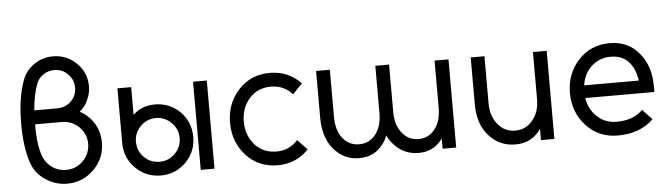

<svg xmlns="http://www.w3.org/2000/svg" viewBox="-46 -893 3769 1085"><g transform="rotate(-5 1838.5 -350.0)"><path d="M278 -712Q219 -712 171 -679Q122 -645 103 -591Q68 -497 67 -360Q66 -290 73.5 -231.5Q81 -173 97 -125Q118 -63 174 -26Q230 12 297 12Q386 12 449 -51Q512 -114 512 -202Q512 -265 482 -313Q467 -337 447 -355.5Q427 -374 402 -387Q417 -399 428.5 -413.5Q440 -428 448 -446Q467 -485 467 -525Q467 -603 412 -657Q357 -712 278 -712ZM278 -634Q325 -634 356 -602Q388 -571 388 -525Q388 -479 356 -448Q324 -417 277 -417H147Q151 -465 159.5 -504Q168 -543 179 -570Q185 -584 194.5 -595.5Q204 -607 218 -616Q245 -634 278 -634ZM145 -338H295Q353 -338 393 -299Q434 -259 434 -203Q434 -146 394 -106Q354 -66 297 -66Q256 -66 222 -88Q206 -99 193.5 -113.5Q181 -128 173 -145Q159 -176 151.5 -225Q144 -274 145 -338Z M828 -314Q879 -314 915 -277Q952 -241 952 -190Q952 -138 915 -102Q879 -66 828 -66Q776 -66 740 -102Q704 -138 704 -190Q704 -241 740 -277Q776 -314 828 -314ZM828 -391Q792 -391 761 -379.5Q730 -368 704 -343V-500H626V-190Q626 -105 685 -47Q743 12 828 12Q912 12 971 -47Q1029 -105 1029 -190Q1029 -274 971 -333Q912 -391 828 -391ZM1055 -500V0H1133V-500Z M1491 -512Q1383 -512 1313 -436Q1243 -360 1243 -250Q1243 -141 1313 -64Q1383 12 1491 12Q1596 12 1667 -63L1612 -120Q1564 -66 1491 -66Q1415 -66 1368 -119Q1321 -173 1321 -250Q1321 -328 1368 -381Q1415 -434 1491 -434Q1564 -434 1612 -380L1667 -437Q1596 -512 1491 -512Z M1753 -500V-234Q1753 -179 1767 -134Q1781 -89 1809 -56Q1838 -22 1873.5 -5Q1909 12 1954 12Q2041 12 2090 -55Q2098 -65 2104.5 -77Q2111 -89 2116 -103Q2122 -90 2129.5 -78Q2137 -66 2146 -56Q2203 12 2291 12Q2372 12 2420 -49Q2422 -51 2424 -53.5Q2426 -56 2427 -59V0H2504V-500H2425V-233Q2425 -156 2389 -111Q2353 -66 2297 -66Q2240 -66 2204 -111Q2167 -156 2167 -233V-500H2089V-233Q2089 -156 2053 -111Q2017 -66 1960 -66Q1903 -66 1867 -111Q1831 -156 1831 -233V-500Z M2630 -500V-234Q2630 -179 2644.5 -134Q2659 -89 2689 -56Q2749 12 2840 12Q2923 12 2974 -49Q2976 -52 2979 -55.5Q2982 -59 2985 -63V0H3061V-500H2983V-233Q2983 -158 2943 -112Q2904 -66 2846 -66Q2786 -66 2748 -112Q2708 -158 2708 -233V-500Z M3647 -215V-250Q3647 -363 3585 -437Q3523 -512 3419 -512Q3311 -512 3241 -436Q3171 -360 3171 -250Q3171 -141 3242 -64Q3313 12 3420 12Q3548 12 3623 -63L3569 -120Q3515 -66 3420 -66Q3355 -66 3309 -109Q3287 -130 3273.5 -156.5Q3260 -183 3255 -215ZM3418 -435Q3482 -435 3520 -394Q3556 -353 3565 -287H3255Q3264 -350 3307 -392Q3353 -435 3418 -435Z"/></g></svg>

Font: Unageo
Style: Regular
Weight: 400
Designer: Richard Sepsi
Foundry: Richard Sepsi
Version: Version 2.000